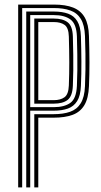

<svg xmlns="http://www.w3.org/2000/svg" viewBox="-20 -820 442 840"><path d="M59.5 0V-800H215.5Q266.8 -800 300.2 -786.8Q333.8 -773.5 350.8 -743.5Q367.8 -713.5 369.2 -662.5Q371.2 -597 371.4 -546.6Q371.5 -496.2 369.2 -442.8Q367 -389.8 349 -359.8Q331 -329.8 297.5 -317.5Q264 -305.2 215 -305.2H147.5V0H130V-320.5H215Q256.8 -320.5 286.5 -330.9Q316.2 -341.2 333 -367.9Q349.8 -394.5 351.8 -443.2Q353.5 -483.2 353.9 -516.9Q354.2 -550.5 353.8 -585Q353.2 -619.5 351.8 -662Q350 -710.5 333.6 -737.1Q317.2 -763.8 287.5 -774.2Q257.8 -784.8 215.5 -784.8H77V0ZM94.8 0V-769.5H215.5Q252.2 -769.5 278.1 -760.1Q304 -750.8 318.2 -727.2Q332.5 -703.8 334 -661.2Q335.8 -605.8 336.1 -551Q336.5 -496.2 334 -444.2Q332.2 -401.2 317.5 -377.8Q302.8 -354.2 276.8 -345Q250.8 -335.8 215 -335.8H112.2V0ZM112.2 -351.2H215Q261.5 -351.2 287.8 -370Q314 -388.8 316.5 -444.8Q318 -480.2 318.4 -513.6Q318.8 -547 318.2 -582.6Q317.8 -618.2 316.5 -660.5Q314.5 -715.2 288.5 -734.6Q262.5 -754 215.5 -754H112.2ZM130 -366.5V-738.8H215.5Q254.5 -738.8 276 -722.5Q297.5 -706.2 298.8 -660Q300 -616.5 300.5 -580.5Q301 -544.5 300.6 -511.9Q300.2 -479.2 298.8 -445.2Q297 -399.5 276 -383Q255 -366.5 215 -366.5ZM147.5 -381.8H215Q244.8 -381.8 262.2 -394.6Q279.8 -407.5 281.2 -446.2Q283.2 -497.2 283.1 -547Q283 -596.8 281.2 -659.8Q280.2 -698 263 -710.8Q245.8 -723.5 215.5 -723.5H147.5Z"/></svg>

Font: Big Shoulders Inline Text Thin Medium
Style: Regular
Weight: 500
Version: Version 2.002